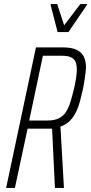

<svg xmlns="http://www.w3.org/2000/svg" viewBox="-20 -920 447 940"><path d="M10 0 156 -688H286Q332 -688 356.5 -675.5Q381 -663 391 -641Q401 -619 401 -590Q401 -583 399 -566Q397 -549 394 -528Q391 -507 387 -488Q380 -457 372.5 -427.5Q365 -398 353 -373Q341 -348 322.5 -329Q304 -310 276 -300L293 0H249L235 -290Q230 -290 224 -290Q218 -290 212 -290H115L53 0ZM123 -330H213Q246 -330 267.5 -340.5Q289 -351 302.5 -371.5Q316 -392 325 -421.5Q334 -451 343 -488Q349 -515 352.5 -538Q356 -561 356 -580Q356 -602 350 -616.5Q344 -631 328.5 -639Q313 -647 284 -647H190ZM262 -763 228 -895 229 -900H260L294 -796L373 -900H407L405 -895L315 -763Z"/></svg>

Font: Saira ExtraCondensed ExtraLight
Style: Italic
Weight: 250
Width: 2
Italic angle: -12°
Designer: Hector Gatti with collaboration of the Omnibus-Type team
Foundry: Omnibus-Type
Version: Version 1.101